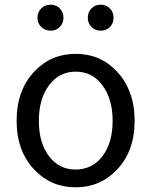

<svg xmlns="http://www.w3.org/2000/svg" viewBox="-20 -787 646 820"><path d="M303 13Q198 13 127 -62Q51 -141 51 -271.5Q51 -402 127 -482Q198 -557 303 -557Q409 -557 479 -482Q555 -401 555 -271Q555 -141 479 -62Q408 13 303 13ZM303 -63Q374 -63 417.5 -120Q461 -177 461 -271Q461 -365 417 -423Q375 -481 303 -481Q233 -481 189.5 -423Q146 -365 146 -271Q146 -177 189 -120Q232 -63 303 -63ZM196 -656Q172 -656 156 -672Q140 -688 140 -711Q140 -735 156 -751Q172 -767 196 -767Q220 -767 235.5 -751Q251 -735 251 -711Q251 -688 235.5 -672Q220 -656 196 -656ZM410 -656Q386 -656 370.5 -672Q355 -688 355 -711Q355 -735 370.5 -751Q386 -767 410 -767Q434 -767 449.5 -751Q465 -735 465 -711Q465 -689 450 -672Q434 -656 410 -656Z"/></svg>

Font: GenSenRounded TW R
Style: Regular
Weight: 400
Version: Version 1.501;PS 1;hotconv 16.6.51;makeotf.lib2.5.65220